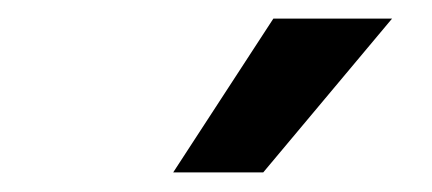

<svg xmlns="http://www.w3.org/2000/svg" viewBox="-20 -799 457 203"><path d="M163.1 -616.7 269 -779.3H394.5L258.3 -616.7Z"/></svg>

Font: Inter Tight SemiBold
Style: Italic
Weight: 600
Italic angle: -9.39999°
Designer: Rasmus Andersson
Foundry: rsms
Version: Version 3.004